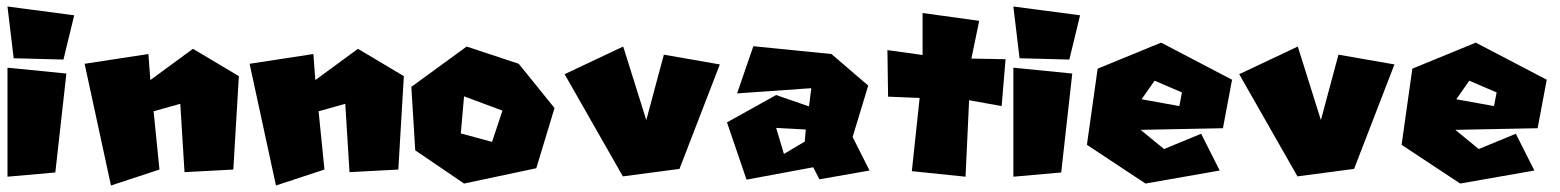

<svg xmlns="http://www.w3.org/2000/svg" viewBox="-20 -564 4795 590"><path d="M3 -356V-21L150 -34L184 -338ZM3 -544 22 -385 175 -381 208 -517Z M240 -368 321 6 470 -43 452 -222 534 -245 547 -35 697 -43 714 -330 573 -414 442 -318 436 -398Z M747 -368 828 6 977 -43 959 -222 1041 -245 1054 -35 1204 -43 1221 -330 1080 -414 949 -318 943 -398Z M1492 -128 1396 -154 1406 -268 1524 -224ZM1244 -297 1256 -102 1406 0 1628 -47 1684 -232 1574 -368 1414 -421Z M1715 -336 1895 -421 1966 -195 2020 -396 2192 -366 2068 -45 1894 -22Z M2389 -91 2365 -171 2456 -166 2453 -129ZM2245 -277 2473 -293 2466 -237 2365 -272 2214 -188 2274 -12 2479 -50 2498 -13 2652 -40 2600 -143 2648 -301 2535 -398 2295 -422Z M2815 -524V-395L2707 -410L2709 -267L2806 -263L2782 -38L2947 -21L2958 -256L3058 -238L3070 -382L2965 -384L2989 -500Z M3094 -356V-21L3241 -34L3275 -338ZM3094 -544 3113 -385 3266 -381 3299 -517Z M3528 -316 3488 -259 3604 -238 3612 -280ZM3353 -353 3548 -433 3766 -319 3738 -170 3485 -165 3557 -106 3671 -153 3728 -40 3500 0 3320 -119Z M3788 -336 3968 -421 4039 -195 4093 -396 4265 -366 4141 -45 3967 -22Z M4495 -316 4455 -259 4571 -238 4579 -280ZM4320 -353 4515 -433 4733 -319 4705 -170 4452 -165 4524 -106 4638 -153 4695 -40 4467 0 4287 -119Z"/></svg>

Font: Super Mario
Style: Regular
Weight: 400
Version: Version 1.0